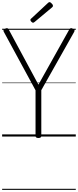

<svg xmlns="http://www.w3.org/2000/svg" viewBox="-20 -1279 730 1799"><path d="M340 14Q313 14 313 -5V-433L15 -982Q10 -992 13.5 -998.5Q17 -1005 29 -1011Q42 -1017 49 -1015Q56 -1013 63 -1000L340 -486L627 -999Q635 -1013 642.5 -1015Q650 -1017 661 -1011Q675 -1005 677.5 -998.5Q680 -992 676 -982L367 -434V-5Q367 14 340 14ZM290 -1066Q283 -1066 274 -1075Q265 -1084 265 -1091Q265 -1093 265.5 -1096.5Q266 -1100 270 -1103L428 -1250Q433 -1253 435.5 -1256Q438 -1259 443 -1259Q450 -1259 457.5 -1253Q465 -1247 470.5 -1239.5Q476 -1232 476 -1225Q476 -1221 475 -1218Q474 -1215 468 -1210L304 -1073Q299 -1070 296 -1068Q293 -1066 290 -1066ZM0 490H690V500H0ZM0 -20H690V0H0ZM0 -505H690V-500H0ZM0 -1010H690V-1000H0Z"/></svg>

Font: Playwrite NG Modern Guides
Style: Regular
Weight: 400
Designer: Veronika Burian, José Scaglione
Foundry: TypeTogether
Version: Version 1.003